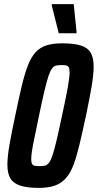

<svg xmlns="http://www.w3.org/2000/svg" viewBox="-20 -907 476 935"><path d="M168 8Q113 8 79 -3Q45 -14 30.5 -38.5Q16 -63 16 -105Q16 -145 26.5 -204Q37 -263 54 -343Q71 -425 85 -484.5Q99 -544 114.5 -585Q130 -626 151.5 -650.5Q173 -675 204.5 -685.5Q236 -696 283 -696Q340 -696 373.5 -685.5Q407 -675 421.5 -650.5Q436 -626 436 -583Q436 -544 426 -485Q416 -426 399 -345Q382 -266 368 -207Q354 -148 339 -107Q324 -66 302 -40.5Q280 -15 248 -3.5Q216 8 168 8ZM174 -98Q189 -98 199.5 -100.5Q210 -103 219 -115Q228 -127 236.5 -153Q245 -179 256 -225.5Q267 -272 282 -344Q302 -435 310.5 -484Q319 -533 319 -554Q319 -572 314.5 -579.5Q310 -587 301.5 -588.5Q293 -590 279 -590Q263 -590 252.5 -587.5Q242 -585 233 -573Q224 -561 215.5 -535Q207 -509 196 -462.5Q185 -416 170 -344Q158 -283 149 -241.5Q140 -200 136 -174Q132 -148 132 -133Q132 -116 136.5 -108.5Q141 -101 150.5 -99.5Q160 -98 174 -98ZM266 -745 232 -881V-887H339L353 -750L352 -745Z"/></svg>

Font: Saira ExtraCondensed
Style: Bold Italic
Weight: 700
Width: 2
Italic angle: -12°
Designer: Hector Gatti with collaboration of the Omnibus-Type team
Foundry: Omnibus-Type
Version: Version 1.101